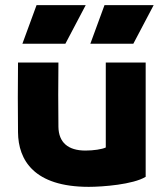

<svg xmlns="http://www.w3.org/2000/svg" viewBox="-20 -713 640 746"><path d="M391 -470V-140C377 -133 343 -128 312 -128C244 -128 208 -160 207 -220C206 -305 206 -385 207 -470H50C49 -375 49 -294 50 -199C51 -91 112 13 325 13C378 13 497 4 546 -26V-470ZM67 -543H234L313 -693H122ZM331 -543H498L577 -693H386Z"/></svg>

Font: Kreadon Extra Bold
Style: Regular
Weight: 800
Designer: kohakuno
Foundry: StudioGnu
Version: Version 1.000;Glyphs 3.1.2 (3151)